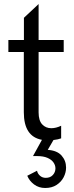

<svg xmlns="http://www.w3.org/2000/svg" viewBox="-20 -686 369 952"><path d="M204.1 246.1Q172.4 246.1 148.9 228.5Q125.5 210.9 115.2 185.5L163.6 160.6Q166.5 174.8 178.2 185.3Q189.9 195.8 207 195.8Q229.5 195.8 242.2 181.6Q254.9 167.5 254.9 148.9Q254.9 133.3 245.1 119.4Q235.4 105.5 215.3 96.7Q195.3 87.9 164.1 87.9H143.6L188 7.3Q98.1 -8.8 98.1 -129.4V-428.2H21.5V-487.8H98.6V-597.7L171.4 -666V-487.8H295.9V-428.2H171.4V-128.9Q171.4 -88.4 189.2 -69.3Q207 -50.3 234.4 -50.3Q257.8 -50.3 283.2 -62.5V0Q269.5 5.4 245.1 8.3L216.8 57.1Q262.7 60.1 285.2 85.2Q307.6 110.4 307.6 145Q307.6 169.4 295.7 192.6Q283.7 215.8 260.5 231Q237.3 246.1 204.1 246.1Z"/></svg>

Font: Acari Sans
Style: Regular
Weight: 400
Designer: Alfredo Marco Pradil and Stefan Peev
Foundry: Hanken Design Co.
Version: Version 1.045;February 4, 2021;FontCreator 13.0.0.2655 64-bi